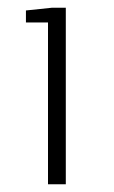

<svg xmlns="http://www.w3.org/2000/svg" viewBox="-20 -798 294 496"><path d="M104 -740V-322H150V-778H114L47 -771V-740Z"/></svg>

Font: Resamitz
Style: Regular
Weight: 500
Designer: gluk
Foundry: gluk
Version: Version 0.047